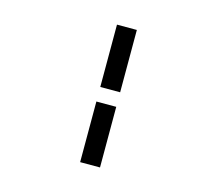

<svg xmlns="http://www.w3.org/2000/svg" viewBox="-111 -792 1223 1083"><g transform="rotate(15 500.0 -250.5)"><path d="M443 -288V-652H559V-288ZM443 151V-203H559V151Z"/></g></svg>

Font: Inconsolata UltraExpanded SemiBold
Style: Regular
Weight: 600
Width: 9
Monospace: yes
Designer: Raph Levien, Cyreal, Brenton Simpson
Foundry: Raph Levien, Cyreal, Google
Version: Version 3.001; ttfautohint (v1.8.2.53-6de2)